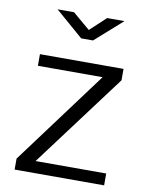

<svg xmlns="http://www.w3.org/2000/svg" viewBox="-84 -802 658 862"><g transform="rotate(10 245.0 -371.0)"><path d="M451 0V-54H129L446 -478V-530H65V-477H360L43 -50V0ZM262 -675 183 -742H108L235 -632H289L413 -742H334Z"/></g></svg>

Font: Cheyenne Sans Light
Style: Regular
Weight: 300
Designer: The Public Sans project authors (U.S. Web Design System), Libre Franklin designed by Pablo Impallari and Rodrigo Fuenzal
Foundry: The Cheyenne Sans Project Authors
Version: Version 2.007